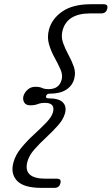

<svg xmlns="http://www.w3.org/2000/svg" viewBox="-20 -760 528 908"><path d="M198 -306Q195 -295 208.5 -295Q258.5 -295 277.2 -275.8Q296 -256.5 287.5 -224.5Q279.5 -195 254.2 -166.8Q229 -138.5 198.5 -110.2Q168 -82 142.8 -53.5Q117.5 -25 109.5 5Q88.5 85 195.5 85H248.5Q272 85 265.5 107Q260.5 128.5 237 128.5H176.5Q92 128.5 60.5 94.8Q29 61 43.5 8.5Q53 -27.5 80.5 -60.8Q108 -94 140.5 -123.8Q173 -153.5 198.5 -180Q224 -206.5 230.5 -229Q242 -273.5 193 -273.5Q173 -273.5 158.8 -267.8Q144.5 -262 123 -262Q102 -262 94.2 -276Q86.5 -290 91 -306Q95.5 -322 110.5 -335.8Q125.5 -349.5 146.5 -349.5Q168 -349.5 179 -344Q190 -338.5 210.5 -338.5Q259.5 -338.5 271.5 -383Q277.5 -405.5 266 -431.8Q254.5 -458 238 -487.8Q221.5 -517.5 211.8 -550.5Q202 -583.5 211.5 -620Q226 -672.5 275.5 -706.2Q325 -740 409.5 -740H470Q493 -740 487 -718Q481.5 -696.5 458 -696.5H404.5Q353 -696.5 320 -676.8Q287 -657 276 -616.5Q268 -586.5 278 -558Q288 -529.5 303.5 -501.2Q319 -473 329 -444.8Q339 -416.5 331 -387.5Q322.5 -355 293.5 -336Q264.5 -317 214.5 -317Q201 -317 198 -306Z"/></svg>

Font: Fraunces 9pt S100 Light
Style: Italic
Weight: 300
Italic angle: -16°
Version: Version 1.000; ttfautohint (v1.8.3)